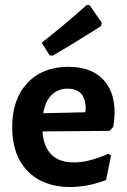

<svg xmlns="http://www.w3.org/2000/svg" viewBox="-20 -743 512 773"><path d="M329 -723 341 -722 390 -651 387 -638Q282 -571 192 -519L180 -520L148 -571Q240 -643 329 -723ZM264 10Q154 10 91.5 -54Q29 -118 29 -231Q29 -343 90 -408.5Q151 -474 255 -474Q358 -474 406.5 -409.5Q455 -345 436 -232L421 -216L151 -214Q160 -89 278 -89Q337 -89 416 -124L427 -117L407 -18Q331 10 264 10ZM252 -386Q213 -386 187.5 -360.5Q162 -335 154 -287L323 -291L325 -305Q325 -386 252 -386Z"/></svg>

Font: Alegreya Sans SC
Style: Bold
Weight: 700
Designer: Juan Pablo del Peral
Foundry: Huerta Tipografica
Version: Version 2.007